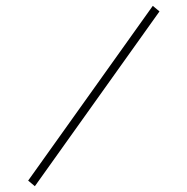

<svg xmlns="http://www.w3.org/2000/svg" viewBox="-20 -623 640 656"><path d="M502 -603 76.2 -5.9 99.1 13.2 524.9 -584Z"/></svg>

Font: Compagnon Light
Style: Regular
Weight: 400
Designer: Juliette Duhe, Lea Pradine
Foundry: Velvetyne Type Foundry
Version: Version 1.000;PS 001.000;hotconv 1.0.88;makeotf.lib2.5.64775